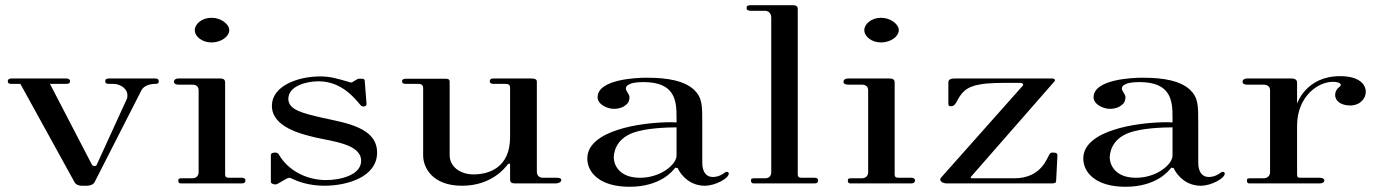

<svg xmlns="http://www.w3.org/2000/svg" viewBox="-20 -706 5295 739"><path d="M294.1 8.9H314.9C328.7 8.9 340.6 3 344.6 -5.9L523.8 -357.4C529.7 -370.3 547.5 -383.2 578.2 -383.2C588.1 -383.2 591.1 -386.1 591.1 -393.1C591.1 -401 586.1 -404 578.2 -404H400C389.1 -404 385.1 -401 385.1 -393.1C385.1 -386.1 389.1 -383.2 400 -383.2H414.9C447.5 -383.2 470.3 -361.4 470.3 -340.6C470.3 -335.6 470.3 -331.7 469.3 -327.7L352.5 -72.3C351.5 -65.3 337.6 -65.3 333.7 -72.3L172.3 -383.2H235.6C245.5 -383.2 249.5 -386.1 249.5 -393.1C249.5 -401 243.6 -404 233.7 -404H23.8C16.8 -404 9.9 -401 9.9 -393.1C9.9 -386.1 13.9 -383.2 23.8 -383.2H58.4L266.3 -5.9C270.3 3 281.2 8.9 294.1 8.9Z M676.2 0H910.9C918.8 0 924.7 -3 924.7 -11.9C924.7 -18.8 918.8 -21.8 910.9 -21.8H865.3C852.5 -21.8 846.5 -22.8 846.5 -35.6V-388.1C846.5 -401 838.6 -404 825.7 -404H667.3C656.4 -404 649.5 -399 649.5 -391.1C649.5 -384.2 656.4 -380.2 666.3 -380.2H719.8C733.7 -380.2 744.5 -374.3 744.5 -358.4V-42.6C744.5 -31.7 737.6 -19.8 719.8 -19.8H680.2C670.3 -19.8 666.3 -18.8 666.3 -11.9C666.3 -4 668.3 0 676.2 0ZM794 -542.6C830.7 -542.6 862.4 -565.3 862.4 -590.1C862.4 -612.9 830.7 -637.6 794 -637.6C757.4 -637.6 729.7 -613.9 729.7 -590.1C729.7 -564.4 759.4 -542.6 794 -542.6Z M1039.3 4C1043.3 4 1045.3 3 1049.2 1L1083.9 -18.8L1093.8 -21.8C1097.7 -21.8 1098.7 -19.8 1102.7 -18.8C1122.5 -8.9 1167 8.9 1228.4 8.9C1316.6 8.9 1431.4 -24.8 1431.4 -118.8C1431.4 -215.8 1310.6 -232.7 1221.5 -252.5C1144.3 -270.3 1089.8 -283.2 1089.8 -325.7C1089.8 -374.3 1158.1 -393.1 1205.7 -393.1C1287.8 -393.1 1337.3 -338.6 1368 -301C1369 -299 1375 -296 1378.9 -296C1386.9 -296 1390.8 -300 1390.8 -305.9L1383.9 -394.1C1383.9 -399 1381.9 -403 1374 -403H1361.1C1357.1 -403 1356.2 -401 1353.2 -400L1338.3 -391.1C1337.3 -390.1 1332.4 -388.1 1329.4 -388.1C1328.4 -388.1 1327.4 -390.1 1324.5 -390.1C1279.9 -403 1252.2 -411.9 1212.6 -411.9C1124.5 -411.9 1026.5 -374.3 1026.5 -299C1026.5 -216.8 1139.3 -190.1 1192.8 -177.2C1261.1 -161.4 1370 -151.5 1370 -87.1C1370 -31.7 1288.8 -12.9 1235.4 -12.9C1162.1 -12.9 1089.8 -47.5 1052.2 -112.9C1052.2 -112.9 1049.2 -118.8 1039.3 -118.8C1029.4 -118.8 1022.5 -115.8 1022.5 -108.9V-5.9C1022.5 -0.5 1029.5 2.9 1039.3 4Z M1758.2 8.9C1874 8.9 1925.5 -62.4 1933.4 -72.3C1937.4 -78.2 1943.3 -77.2 1943.3 -72.3V-15.8C1943.3 -3 1950.3 0 1964.1 0H2119.6C2130.5 0 2140.4 -5.9 2140.4 -12.9C2140.4 -19.8 2132.4 -21.8 2122.5 -21.8H2069.1C2056.2 -21.8 2046.3 -29.7 2046.3 -45.5V-391.1C2046.3 -399 2042.3 -404 2024.5 -404H1879C1869.1 -404 1865.1 -400 1865.1 -393.1C1865.1 -386.1 1871.1 -383.2 1879 -383.2H1924.5C1935.4 -383.2 1943.3 -381.2 1943.3 -368.3V-178.2C1943.3 -59.4 1860.2 -34.7 1802.7 -34.7C1751.3 -34.7 1710.7 -64.4 1710.7 -108.9V-391.1C1710.7 -400 1706.7 -403 1693.8 -403H1544.3C1534.4 -403 1527.5 -401 1527.5 -393.1C1527.5 -386.1 1531.5 -383.2 1541.4 -383.2H1588.9C1599.8 -383.2 1608.7 -380.2 1608.7 -367.3V-106.9C1608.7 -65.3 1640.4 8.9 1758.2 8.9Z M2443.4 -21.8C2358.3 -21.8 2342.4 -77.2 2342.4 -99C2342.4 -111.9 2345.4 -170.3 2419.7 -196C2467.2 -212.9 2546.4 -215.8 2584 -215.8V-106.9C2584 -74.3 2524.6 -21.8 2443.4 -21.8ZM2280.1 -331.7C2280.1 -304.9 2316.3 -287.1 2342.4 -287.1C2365.2 -287.1 2379.1 -294.1 2386 -300C2396.9 -306.9 2402.8 -316.8 2402.8 -332.7C2402.8 -342.6 2389 -355.4 2389 -365.3C2389 -370.3 2391 -390.1 2456.3 -390.1C2579.1 -390.1 2584 -317.8 2584 -254.5V-234.7L2564.2 -235.6C2442.1 -235.6 2240.5 -203 2240.5 -96C2240.5 -41.6 2289 12.9 2402.8 12.9C2523.6 12.9 2570.2 -49.5 2578.1 -59.4C2579.1 -62.4 2578.1 -59.4 2588 -59.4C2604.8 -23.8 2641.4 8.9 2692.9 8.9C2733.5 8.9 2785 -19.8 2785 -37.6C2785 -41.6 2783 -44.6 2777.1 -44.6C2773.1 -44.6 2772.1 -42.6 2768.2 -40.6C2764.2 -37.6 2747.4 -24.8 2723.6 -24.8C2699.9 -24.8 2683 -41.6 2683 -80.2V-234.7C2683 -301 2683 -330.7 2650.4 -361.4C2613.7 -394.1 2555.3 -406.9 2467.2 -406.9C2433.7 -406.9 2280.1 -401.7 2280.1 -331.7Z M2880.2 0H3114.9C3124.8 0 3128.7 -4 3128.7 -11.9C3128.7 -18.8 3124.8 -21.8 3114.9 -21.8H3069.3C3056.5 -21.8 3050.5 -22.8 3050.5 -35.6V-671.3C3050.5 -683.2 3042.6 -686.1 3029.7 -686.1H2871.3C2857.5 -686.1 2853.5 -683.2 2853.5 -675.2C2853.5 -667.3 2860.4 -664.4 2870.3 -664.4H2924.8C2937.7 -664.4 2948.5 -654.5 2948.5 -638.6V-42.6C2948.5 -31.7 2942.6 -19.8 2924.8 -19.8H2884.2C2874.3 -19.8 2870.3 -18.8 2870.3 -11.9C2870.3 -4 2874.3 0 2880.2 0Z M3253.2 0H3487.9C3495.8 0 3501.7 -3 3501.7 -11.9C3501.7 -18.8 3495.8 -21.8 3487.9 -21.8H3442.3C3429.5 -21.8 3423.5 -22.8 3423.5 -35.6V-388.1C3423.5 -401 3415.6 -404 3402.7 -404H3244.3C3233.4 -404 3226.5 -399 3226.5 -391.1C3226.5 -384.2 3233.4 -380.2 3243.3 -380.2H3296.8C3310.7 -380.2 3321.5 -374.3 3321.5 -358.4V-42.6C3321.5 -31.7 3314.6 -19.8 3296.8 -19.8H3257.2C3247.3 -19.8 3243.3 -18.8 3243.3 -11.9C3243.3 -4 3245.3 0 3253.2 0ZM3371 -542.6C3407.7 -542.6 3439.4 -565.3 3439.4 -590.1C3439.4 -612.9 3407.7 -637.6 3371 -637.6C3334.4 -637.6 3306.7 -613.9 3306.7 -590.1C3306.7 -564.4 3336.4 -542.6 3371 -542.6Z M3624.2 0H4029.2C4040.1 0 4045 -3 4045 -9.9L4050 -106.9C4050 -116.8 4044 -118.8 4033.2 -118.8C4027.2 -118.8 4023.3 -118.8 4019.3 -111.9C4009.4 -97 3987.6 -19.8 3883.7 -19.8H3728.2C3717.3 -19.8 3713.4 -19.8 3717.3 -25.7L4037.1 -391.1C4044 -397 4040.1 -404 4029.2 -404H3656.9C3640.1 -404 3630.2 -401 3630.2 -388.1V-311.9C3630.2 -301 3630.2 -297 3640.1 -297C3647 -297 3653 -299 3660.9 -311.9C3678.7 -347.5 3696.5 -372.3 3753 -381.2C3782.7 -387.1 3833.2 -387.1 3869.8 -387.1H3904.4C3914.3 -387.1 3918.3 -384.2 3918.3 -380.2C3918.3 -377.2 3915.3 -374.3 3911.4 -370.3L3602.5 -22.8C3591.6 -11.9 3606.4 0 3624.2 0Z M4352.4 -21.8C4267.3 -21.8 4251.4 -77.2 4251.4 -99C4251.4 -111.9 4254.4 -170.3 4328.7 -196C4376.2 -212.9 4455.4 -215.8 4493 -215.8V-106.9C4493 -74.3 4433.6 -21.8 4352.4 -21.8ZM4189.1 -331.7C4189.1 -304.9 4225.3 -287.1 4251.4 -287.1C4274.2 -287.1 4288.1 -294.1 4295 -300C4305.9 -306.9 4311.8 -316.8 4311.8 -332.7C4311.8 -342.6 4298 -355.4 4298 -365.3C4298 -370.3 4300 -390.1 4365.3 -390.1C4488.1 -390.1 4493 -317.8 4493 -254.5V-234.7L4473.2 -235.6C4351.1 -235.6 4149.5 -203 4149.5 -96C4149.5 -41.6 4198 12.9 4311.8 12.9C4432.6 12.9 4479.2 -49.5 4487.1 -59.4C4488.1 -62.4 4487.1 -59.4 4497 -59.4C4513.8 -23.8 4550.4 8.9 4601.9 8.9C4642.5 8.9 4694 -19.8 4694 -37.6C4694 -41.6 4692 -44.6 4686.1 -44.6C4682.1 -44.6 4681.1 -42.6 4677.2 -40.6C4673.2 -37.6 4656.4 -24.8 4632.6 -24.8C4608.9 -24.8 4592 -41.6 4592 -80.2V-234.7C4592 -301 4592 -330.7 4559.4 -361.4C4522.7 -394.1 4464.3 -406.9 4376.2 -406.9C4342.7 -406.9 4189.1 -401.7 4189.1 -331.7Z M4789.2 0H5059.5C5067.4 0 5077.3 -3 5077.3 -11.9C5077.3 -18.8 5067.4 -21.8 5059.5 -21.8H4988.2C4975.4 -21.8 4972.4 -22.8 4972.4 -35.6V-221.8C4972.4 -334.7 5052.6 -391.1 5110 -391.1C5136.8 -391.1 5149.6 -380.2 5133.8 -370.3C5123.9 -362.4 5118.9 -351.5 5118.9 -340.6C5118.9 -315.8 5143.7 -300 5176.4 -300C5214 -300 5236.8 -325.7 5236.8 -352.5C5236.8 -381.2 5212 -412.9 5137.7 -412.9C5006.1 -412.9 4972.4 -306.9 4972.4 -306.9V-388.1C4972.4 -401 4960.5 -404 4949.6 -404H4780.3C4769.4 -404 4762.5 -399 4762.5 -391.1C4762.5 -384.2 4769.4 -380.2 4779.3 -380.2H4842.7C4856.6 -380.2 4868.4 -374.3 4868.4 -358.4V-42.6C4868.4 -31.7 4860.5 -19.8 4842.7 -19.8H4793.2C4783.3 -19.8 4779.3 -18.8 4779.3 -11.9C4779.3 -4 4781.3 0 4789.2 0Z"/></svg>

Font: Biblismive
Style: Regular
Weight: 400
Designer: Susan Drake
Foundry: Susan Drake
Version: Version 1.0; ttfautohint (v1.8.4.7-5d5b)